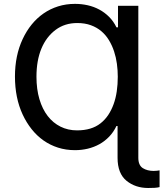

<svg xmlns="http://www.w3.org/2000/svg" viewBox="-20 -757 836 982"><path d="M95.9 -557.2Q115.1 -598.4 142 -631.6Q169 -664.8 202.8 -688.2Q236.5 -711.6 277 -724.4Q317.5 -737.2 363.6 -737.2Q397 -737.2 428.6 -730.1Q460.2 -723 487.9 -708.1Q515.6 -693.2 538.2 -670.6Q560.7 -648.1 575.6 -617.2H583.5V-727.3H687.5V50.1Q687.5 88.4 710.6 103Q733.3 117.2 766 117.2Q774.1 117.2 782 116.3Q789.8 115.4 796.2 114.3V199.9Q785.5 202.8 770.2 203.7Q755 204.5 737.9 204.5Q672.6 204.5 627.1 167.6Q581.3 130.3 581.3 50.1V-112.6H575.6Q560.7 -81.3 538.4 -58.1Q516 -34.8 488.5 -19.5Q460.9 -4.3 429.2 3.4Q397.4 11 363.6 11Q317.1 11 276.6 -2Q236.2 -14.9 202.4 -38.7Q168.7 -62.5 141.9 -96.2Q115.1 -130 95.9 -171.2Q56.5 -256 56.5 -365.8Q56.5 -473 95.9 -557.2ZM166.5 -364.7Q166.5 -300.8 181.6 -249.8Q196.7 -198.9 224.1 -163.5Q251.4 -128.2 289.6 -109.2Q327.8 -90.2 373.9 -90.2Q448.5 -90.2 494 -126.1Q517 -144.2 533.6 -169Q550.1 -193.9 561.1 -224.3Q572.1 -254.6 577.2 -290Q582.4 -325.3 582.4 -364.7Q582.4 -397.7 577.9 -430.8Q573.5 -463.8 563.4 -494.3Q553.3 -524.9 537.3 -551.3Q521.3 -577.8 498.4 -597.3Q475.5 -616.8 444.8 -628Q414.1 -639.2 375 -639.2Q311.1 -639.2 264.6 -604.4Q216.6 -568.5 191.6 -508Q166.5 -447.4 166.5 -364.7Z"/></svg>

Font: Inter P Medium
Style: Regular
Weight: 500
Designer: Rasmus Andersson
Foundry: rsms
Version: Version 3.018;git-588b23468